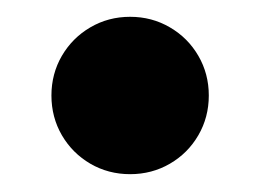

<svg xmlns="http://www.w3.org/2000/svg" viewBox="-20 -380 303 224"><path d="M40 -268.6Q40 -293.9 52.2 -314.9Q64.5 -335.9 85.4 -348.1Q106.4 -360.4 131.8 -360.4Q157.2 -360.4 178.2 -348.1Q199.2 -335.9 211.4 -314.9Q223.6 -293.9 223.6 -268.6Q223.6 -243.2 211.4 -222.2Q199.2 -201.2 178.2 -189Q157.2 -176.8 131.8 -176.8Q106.4 -176.8 85.4 -189Q64.5 -201.2 52.2 -222.2Q40 -243.2 40 -268.6Z"/></svg>

Font: Reddit Sans Strawberry ExBold
Style: Regular
Weight: 800
Designer: Stephen Hutchings
Foundry: Reddit
Version: Version 1.013